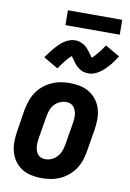

<svg xmlns="http://www.w3.org/2000/svg" viewBox="-100 -976 705 1044"><g transform="rotate(10 253.0 -454.0)"><path d="M206 8Q176 8 147.5 2Q119 -4 95.5 -19Q72 -34 56 -56.5Q40 -79 32.5 -106.5Q25 -134 25.5 -164Q26 -194 31 -223L50 -343Q55 -368 63.5 -393Q72 -418 86.5 -440Q101 -462 122 -479.5Q143 -497 167 -508Q191 -519 216.5 -523.5Q242 -528 267 -528Q297 -528 325.5 -522Q354 -516 377.5 -501Q401 -486 417.5 -463.5Q434 -441 441.5 -413.5Q449 -386 448.5 -356Q448 -326 443 -297L423 -177Q419 -152 410.5 -127Q402 -102 387 -80Q372 -58 351.5 -40.5Q331 -23 307 -12Q283 -1 257 3.5Q231 8 206 8ZM207 -97Q225 -97 242 -104.5Q259 -112 272 -126.5Q285 -141 291.5 -158.5Q298 -176 301 -194L321 -314Q323 -326 324 -338Q325 -350 324 -362Q323 -374 319 -385Q315 -396 308 -405Q301 -414 290 -418.5Q279 -423 267 -423Q249 -423 231.5 -415.5Q214 -408 201 -393.5Q188 -379 182 -361.5Q176 -344 173 -326L153 -206Q151 -194 150 -182Q149 -170 150 -158Q151 -146 154.5 -135Q158 -124 165 -115Q172 -106 183.5 -101.5Q195 -97 207 -97ZM186 -595 106 -642Q118 -659 129 -673.5Q140 -688 150.5 -700Q161 -712 171.5 -722Q182 -732 195.5 -741.5Q209 -751 224.5 -756.5Q240 -762 256 -762Q261 -762 265.5 -761.5Q270 -761 274.5 -760Q279 -759 283.5 -757.5Q288 -756 292 -754Q296 -752 300.5 -750Q305 -748 308.5 -745.5Q312 -743 315 -740Q318 -737 322 -733.5Q326 -730 328.5 -726.5Q331 -723 334 -720Q337 -717 339 -713.5Q341 -710 343.5 -707Q346 -704 349.5 -699.5Q353 -695 355.5 -691Q358 -687 360.5 -684Q363 -681 363 -679H354Q353 -679 353 -680L357 -682Q360 -684 363 -686.5Q366 -689 368.5 -691.5Q371 -694 372.5 -696Q374 -698 376 -699.5Q378 -701 379.5 -703Q381 -705 383 -707.5Q385 -710 387 -712Q389 -714 391.5 -717Q394 -720 396 -722.5Q398 -725 400.5 -728Q403 -731 405.5 -734.5Q408 -738 410 -741Q412 -744 414.5 -748Q417 -752 419.5 -755.5Q422 -759 426 -763L506 -717Q494 -699 483.5 -684.5Q473 -670 462.5 -658.5Q452 -647 441 -636.5Q430 -626 416.5 -617Q403 -608 388 -602.5Q373 -597 357 -597Q352 -597 347.5 -597.5Q343 -598 338 -599Q333 -600 328.5 -601Q324 -602 320 -604Q316 -606 312 -608.5Q308 -611 304.5 -613.5Q301 -616 298 -618.5Q295 -621 291 -624.5Q287 -628 284 -631.5Q281 -635 278 -638.5Q275 -642 273 -645.5Q271 -649 268.5 -652Q266 -655 263 -659.5Q260 -664 257 -668Q254 -672 251.5 -675Q249 -678 249 -680Q250 -680 252.5 -679.5Q255 -679 257 -679H259Q259 -678 255.5 -676Q252 -674 249 -671.5Q246 -669 244 -666.5Q242 -664 240 -662.5Q238 -661 236 -659Q234 -657 232.5 -655Q231 -653 229 -651Q227 -649 225 -646.5Q223 -644 220.5 -641.5Q218 -639 216.5 -636Q215 -633 212.5 -630Q210 -627 207.5 -624Q205 -621 202.5 -617.5Q200 -614 197.5 -610.5Q195 -607 192.5 -603Q190 -599 186 -595ZM189 -834 188 -916H488L489 -834Z"/></g></svg>

Font: Iosevka Extrabold Oblique
Style: Regular
Weight: 800
Italic angle: -9°
Monospace: yes
Designer: Belleve Invis
Foundry: Belleve Invis
Version: Version 32.5.0; ttfautohint (v1.8.4)